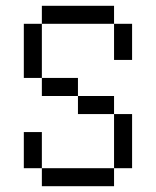

<svg xmlns="http://www.w3.org/2000/svg" viewBox="-20 -645 540 665"><path d="M125 -62.5V0H375V-62.5ZM125 -62.5Q125 -62.5 125 -187.5H62.5Q62.5 -187.5 62.5 -62.5ZM375 -62.5H437.5V-250H375ZM375 -250V-312.5H250V-250ZM250 -312.5V-375H125V-312.5ZM125 -375V-562.5H62.5V-375ZM375 -562.5Q375 -562.5 375 -437.5H437.5Q437.5 -437.5 437.5 -562.5ZM125 -562.5H375V-625H125Z"/></svg>

Font: UnifontExMono
Style: Regular
Weight: 500
Version: Version 15.0.06